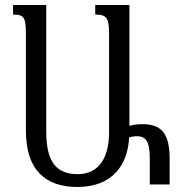

<svg xmlns="http://www.w3.org/2000/svg" viewBox="-20 -734 713 764"><path d="M359 -714V-676C402 -676 414 -666 414 -599V-208C414 -113 378 -41 289 -41C210 -41 164 -83 164 -210V-714H32V-676C75 -676 83 -666 83 -600V-215C83 -55 163 10 288 10C426 10 488 -76 494 -187C503 -190 514 -192 525 -192C560 -192 576 -171 576 -105V0H655V-103C655 -207 619 -240 546 -240C524 -240 509 -237 495 -233V-714Z"/></svg>

Font: Noto Serif Armenian ExtraCondensed Medium
Style: Regular
Weight: 500
Width: 2
Designer: Monotype Design Team
Foundry: Monotype Imaging Inc.
Version: Version 2.008